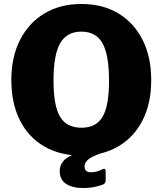

<svg xmlns="http://www.w3.org/2000/svg" viewBox="-20 -772 817 965"><path d="M389 10Q282 10 202.5 -36Q123 -82 80 -167.5Q37 -253 37 -369Q37 -486 81 -572Q125 -658 204 -705Q283 -752 389 -752Q496 -752 574.5 -705Q653 -658 696.5 -572Q740 -486 740 -369Q740 -253 697 -168Q654 -83 575 -36.5Q496 10 389 10ZM390 -130Q463 -130 495.5 -185Q528 -240 528 -366Q528 -497 495 -555Q462 -613 389 -613Q316 -613 282.5 -555Q249 -497 249 -366Q249 -240 282 -185Q315 -130 390 -130ZM280 87Q280 60 299 37Q318 14 376 -7L498 -5Q443 13 424 29Q405 45 405 64Q405 79 413 86.5Q421 94 437 94Q455 94 468.5 89.5Q482 85 494 79Q511 71 511 89V136Q511 147 502 153Q489 160 460 166.5Q431 173 397 173Q344 173 312 152Q280 131 280 87Z"/></svg>

Font: Libre Franklin Thin ExtraBold
Style: Regular
Weight: 800
Version: Version 3.000